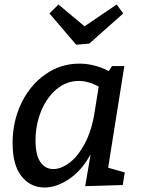

<svg xmlns="http://www.w3.org/2000/svg" viewBox="-20 -824 627 854"><path d="M461 -78 535 -57 526 -1 359 4 383 -138Q345 -67 288.5 -28.5Q232 10 178 10Q116 10 76 -39.5Q36 -89 36 -188Q36 -284 75 -365Q114 -446 182 -493.5Q250 -541 333 -541Q399 -541 464 -508L478 -530H533ZM400 -320 419 -439Q373 -464 330 -464Q276 -464 232 -427.5Q188 -391 163 -330Q138 -269 138 -199Q138 -135 159.5 -103.5Q181 -72 217 -72Q252 -72 289.5 -100.5Q327 -129 357 -185Q387 -241 400 -320ZM356 -707 499 -804 528 -764 377 -630 319 -625 200 -764 240 -804Z"/></svg>

Font: Bitter Pro Medium
Style: Italic
Weight: 500
Italic angle: -9°
Designer: Sol Matas, and Bitter project Authors
Foundry: Sol Matas
Version: Version 1.010